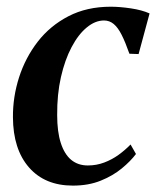

<svg xmlns="http://www.w3.org/2000/svg" viewBox="-20 -556 476 586"><path d="M202.5 10.5Q117 10.5 68.5 -45Q20 -100.5 19.5 -198Q19 -260 38.2 -320Q57.5 -380 95.2 -428.8Q133 -477.5 189 -506.5Q245 -535.5 318 -535.5Q345.5 -535.5 379.2 -530.5Q413 -525.5 436.5 -515L403 -391L375 -392Q362.5 -427.5 351.2 -449.8Q340 -472 327 -482.8Q314 -493.5 297.5 -493.5Q270.5 -493.5 244.8 -472.2Q219 -451 198.5 -412.2Q178 -373.5 166 -320.8Q154 -268 154.5 -204.5Q154.5 -154 165.5 -119.8Q176.5 -85.5 197.2 -68.2Q218 -51 248 -51Q274.5 -51 298.2 -60Q322 -69 342 -83.5Q362 -98 378.5 -115L395 -86Q378.5 -64 351.5 -41.8Q324.5 -19.5 287.2 -4.5Q250 10.5 202.5 10.5Z"/></svg>

Font: Merriweather 96pt SemiBold
Style: Italic
Weight: 600
Italic angle: -7.8°
Version: Version 2.101